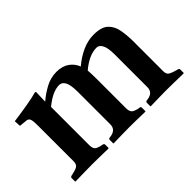

<svg xmlns="http://www.w3.org/2000/svg" viewBox="-70 -693 940 940"><g transform="rotate(-45 400.5 -222.5)"><path d="M205 -381H207Q233 -404 269.5 -424Q306 -444 347 -444Q387 -444 413 -425.5Q439 -407 450 -378Q485 -408 524.5 -426Q564 -444 604 -444Q657 -444 681 -422Q705 -400 712 -363Q719 -326 719 -281V-76Q719 -55 732 -47.5Q745 -40 768 -34L776 -32Q784 -30 784 -23V0L782 2Q782 2 760 1.5Q738 1 710 0.5Q682 0 662 0Q645 0 619.5 0.5Q594 1 574.5 1.5Q555 2 555 2L553 0V-23Q553 -31 561 -32Q609 -36 609 -76V-303Q609 -348 598 -368.5Q587 -389 569 -389Q518 -389 460 -340Q461 -330 461.5 -311.5Q462 -293 462 -282V-76Q462 -50 477.5 -42Q493 -34 511 -32Q519 -32 519 -23V0L517 2Q517 2 497.5 1.5Q478 1 452 0.5Q426 0 406 0Q388 0 362.5 0.5Q337 1 317.5 1.5Q298 2 298 2L296 0V-23Q296 -31 305 -32Q352 -36 352 -76V-301Q352 -348 341 -368.5Q330 -389 311 -389Q289 -389 264 -378Q239 -367 207 -341V-75Q207 -49 222.5 -41.5Q238 -34 255 -32Q264 -30 264 -23V0L262 2Q262 2 242.5 1.5Q223 1 196.5 0.5Q170 0 150 0Q133 0 105 0.5Q77 1 55.5 1.5Q34 2 34 2L32 0V-23Q32 -30 40 -32L49 -34Q74 -39 85.5 -46.5Q97 -54 97 -75V-321Q97 -359 91.5 -368.5Q86 -378 75 -379L34 -383L32 -417Q85 -424 130.5 -432Q176 -440 200 -447Q202 -447 204.5 -446.5Q207 -446 207 -444Z"/></g></svg>

Font: Libertinus Serif SemiBold
Style: Regular
Weight: 600
Designer: Philipp H. Poll, Khaled Hosny
Foundry: Caleb Maclennan
Version: Version 7.051;RELEASE